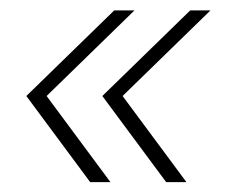

<svg xmlns="http://www.w3.org/2000/svg" viewBox="-20 -490 490 379"><path d="M158 -130.5 32 -300.5 205.5 -469.5H245.5L72 -300.5L198 -130.5ZM308 -130.5 182 -300.5 355.5 -469.5H395.5L222 -300.5L348 -130.5Z"/></svg>

Font: Urbanist Thin
Style: Italic
Weight: 100
Italic angle: -8°
Designer: Corey Hu
Foundry: Corey Hu
Version: Version 1.321; ttfautohint (v1.8.4.7-5d5b)